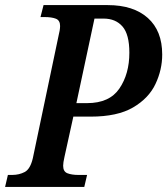

<svg xmlns="http://www.w3.org/2000/svg" viewBox="-36 -734 657 754"><path d="M-16 0H295L306 -47H272Q246 -47 229 -53.5Q212 -60 212 -83Q212 -95 217 -117L252 -276H320Q425 -276 486.5 -312Q548 -348 574.5 -404Q601 -460 601 -520Q601 -613 544.5 -663.5Q488 -714 387 -714H135L123 -667H139Q167 -667 183.5 -660.5Q200 -654 200 -632Q200 -617 193 -589L93 -113Q83 -70 61 -58.5Q39 -47 12 -47H-5ZM264 -329 335 -661H371Q418 -661 445 -630Q472 -599 472 -527Q472 -444 433 -386.5Q394 -329 306 -329Z"/></svg>

Font: Noto Serif SemiCondensed Semi
Style: Italic
Weight: 600
Width: 4
Italic angle: -12°
Designer: Monotype Design Team
Foundry: Monotype Imaging Inc.
Version: Version 1.901